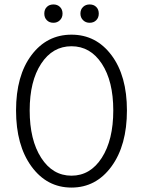

<svg xmlns="http://www.w3.org/2000/svg" viewBox="-20 -827 640 859"><path d="M219.2 -725.1Q200.7 -725.1 189.5 -736.6Q178.2 -748 178.2 -766.1Q178.2 -784.7 189.5 -795.9Q200.7 -807.1 219.2 -807.1Q236.8 -807.1 248.3 -795.9Q259.8 -784.7 259.8 -766.1Q259.8 -748 248 -736.6Q236.3 -725.1 219.2 -725.1ZM380.9 -725.1Q363.3 -725.1 351.6 -736.8Q339.8 -748.5 339.8 -766.1Q339.8 -784.7 351.6 -795.9Q363.3 -807.1 380.9 -807.1Q399.4 -807.1 410.6 -795.9Q421.9 -784.7 421.9 -766.1Q421.9 -748 410.6 -736.6Q399.4 -725.1 380.9 -725.1ZM51.8 -333Q51.8 -488.3 120.6 -580.1Q189.5 -671.9 299.8 -671.9Q410.2 -671.9 479 -579.8Q547.9 -487.8 547.9 -333Q547.9 -176.8 478.8 -82.3Q409.7 12.2 299.8 12.2Q189.9 12.2 120.8 -82.3Q51.8 -176.8 51.8 -333ZM486.8 -333Q486.8 -463.9 435.5 -542Q384.3 -620.1 299.8 -620.1Q215.3 -620.1 164.1 -542Q112.8 -463.9 112.8 -333Q112.8 -200.7 164.3 -120.8Q215.8 -41 299.8 -41Q383.8 -41 435.3 -120.8Q486.8 -200.7 486.8 -333Z"/></svg>

Font: Office Code Pro Light
Style: Regular
Weight: 300
Designer: Nathan Rutzky & Paul D. Hunt
Foundry: Adobe Systems Incorporated
Version: Version 1.004;PS 001.004;hotconv 1.0.70;makeotf.lib2.5.58329